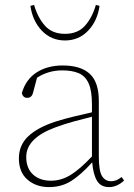

<svg xmlns="http://www.w3.org/2000/svg" viewBox="-20 -750 545 783"><path d="M425 13Q391 13 375.5 -13Q360 -39 356 -88Q310 -37 270.5 -12Q231 13 180 13Q127 13 92 -17.5Q57 -48 57 -104Q57 -158 95 -194Q133 -230 206 -254Q244 -266 282 -275Q320 -284 355 -292V-324Q355 -380 341.5 -410Q328 -440 301 -451.5Q274 -463 234 -463Q177 -463 131 -433L115 -373Q110 -351 91 -351Q74 -351 69 -370Q85 -426 129 -454.5Q173 -483 236 -483Q309 -483 346 -449Q383 -415 383 -339V-112Q383 -53 396 -32Q409 -11 433 -11Q443 -11 453 -14.5Q463 -18 476 -28L486 -14Q474 -2 458 5.5Q442 13 425 13ZM87 -110Q87 -64 114.5 -38.5Q142 -13 188 -13Q229 -13 267 -36Q305 -59 355 -112V-274Q319 -265 280.5 -254.5Q242 -244 207 -231Q87 -187 87 -110ZM104 -726 119 -730Q134 -678 163.5 -645Q193 -612 245 -612Q297 -612 326.5 -645Q356 -678 371 -730L386 -726Q377 -664 339 -624.5Q301 -585 245 -585Q189 -585 151 -624.5Q113 -664 104 -726Z"/></svg>

Font: Source Serif Pro ExtraLight
Style: Regular
Weight: 200
Designer: Frank Grießhammer
Foundry: Adobe Systems Incorporated
Version: Version 3.001;hotconv 1.0.111;makeotfexe 2.5.65597